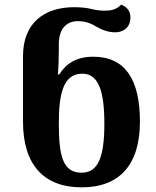

<svg xmlns="http://www.w3.org/2000/svg" viewBox="-20 -793 669 826"><path d="M331 13C495 13 582 -85 582 -270C582 -449 520 -549 381 -549C306 -549 263 -517 235 -473H229C232 -505 233 -550 233 -573V-603C233 -668 265 -702 315 -702C349 -702 372 -692 395 -678C418 -665 444 -654 476 -654C506 -654 541 -671 541 -718C541 -747 525 -764 501 -773C481 -751 456 -747 431 -747C413 -747 397 -749 379 -753C356 -759 332 -762 298 -762C174 -762 79 -697 79 -552V-269C79 -83 170 13 331 13ZM331 -50C252 -50 233 -118 233 -262C233 -389 252 -476 334 -476C403 -476 429 -403 429 -261C429 -119 403 -50 331 -50Z"/></svg>

Font: Noto Serif Georgian Bold
Style: Regular
Weight: 700
Designer: Monotype Design Team, Akaki Razmadze
Foundry: Google LLC
Version: Version 2.003